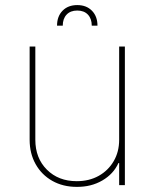

<svg xmlns="http://www.w3.org/2000/svg" viewBox="-20 -729 608 756"><path d="M449.2 -178.7V-545.9H471.7V0H449.2V-86.9H446.3Q426.8 -43.9 382.8 -18.3Q338.9 7.3 282.2 6.8Q228 6.8 186 -16.8Q144 -40.5 120.4 -82.5Q96.7 -124.5 96.7 -178.7V-545.9H119.1V-178.7Q119.1 -106.4 164.6 -61Q210 -15.6 282.2 -15.6Q331.1 -15.6 368.7 -36.6Q406.2 -57.6 427.7 -94.5Q449.2 -131.3 449.2 -178.7ZM204.6 -627.9Q204.6 -664.6 226.3 -686.8Q248 -709 284.2 -709Q320.3 -709 342 -686.8Q363.8 -664.6 363.8 -627.9H341.3Q341.3 -655.3 326.2 -671.4Q311 -687.5 284.2 -687.5Q257.3 -687.5 242.2 -671.4Q227.1 -655.3 227.1 -627.9Z"/></svg>

Font: Inter Tight Thin
Style: Regular
Weight: 250
Designer: Rasmus Andersson
Foundry: rsms
Version: Version 3.004